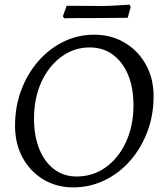

<svg xmlns="http://www.w3.org/2000/svg" viewBox="-20 -798 705 830"><path d="M296 12Q224 12 167 -22.5Q110 -57 77.5 -117Q45 -177 45 -254Q45 -336 71.5 -407.5Q98 -479 145 -533Q192 -587 254 -617.5Q316 -648 387 -648Q461 -648 519 -613.5Q577 -579 610.5 -519Q644 -459 644 -382Q644 -300 617 -228.5Q590 -157 542.5 -103Q495 -49 432 -18.5Q369 12 296 12ZM311 -35Q382 -35 437.5 -75Q493 -115 525 -185Q557 -255 557 -343Q557 -419 533.5 -475Q510 -531 467.5 -562Q425 -593 368 -593Q300 -593 245 -552.5Q190 -512 158.5 -442.5Q127 -373 127 -285Q127 -210 150 -153.5Q173 -97 214.5 -66Q256 -35 311 -35ZM545 -768 532 -721 395 -720Q367 -720 335 -720Q303 -720 280 -719.5Q257 -719 257 -719L252 -728L268 -773Q268 -773 293 -773Q318 -773 352.5 -772.5Q387 -772 415 -772Q439 -772 468.5 -773.5Q498 -775 519 -776.5Q540 -778 540 -778Z"/></svg>

Font: Alegreya
Style: Italic
Weight: 400
Italic angle: -7°
Designer: Juan Pablo del Peral
Foundry: Huerta Tipografica
Version: Version 2.009